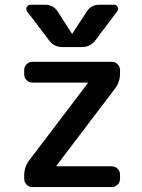

<svg xmlns="http://www.w3.org/2000/svg" viewBox="-20 -803 595 802"><path d="M81.1 -509.8Q81.1 -524.4 91.3 -534.7Q101.6 -544.9 115.2 -544.9H447.3Q460.9 -544.9 471.2 -534.7Q481.4 -524.4 481.4 -509.8V-496.1Q481.4 -460.9 460.9 -433.6L216.8 -112.3Q213.9 -108.4 218.8 -108.4H447.3Q460.9 -108.4 471.2 -98.1Q481.4 -87.9 481.4 -74.2V-56.6Q481.4 -42 471.2 -31.7Q460.9 -21.5 447.3 -21.5H115.2Q101.6 -21.5 91.3 -31.7Q81.1 -42 81.1 -56.6V-70.3Q81.1 -105.5 101.6 -132.8L345.7 -454.1Q348.6 -458 343.8 -458H115.2Q101.6 -458 91.3 -468.3Q81.1 -478.5 81.1 -492.2ZM279.3 -664.1Q279.3 -662.1 281.2 -662.1Q283.2 -662.1 283.2 -664.1L341.8 -753.9Q360.4 -783.2 394.5 -783.2H457Q466.8 -783.2 471.7 -773.4Q473.6 -769.5 473.6 -765.6Q473.6 -760.7 469.7 -755.9L377.9 -633.8Q356.4 -606.4 322.3 -606.4H240.2Q206.1 -606.4 185.5 -633.8L92.8 -755.9Q89.8 -760.7 89.8 -765.6Q89.8 -769.5 91.8 -773.4Q96.7 -783.2 107.4 -783.2H168Q203.1 -783.2 221.7 -753.9Z"/></svg>

Font: Gen Jyuu GothicL Medium
Style: Regular
Weight: 500
Designer: [Source Han Sans]
Ryoko NISHIZUKA  (kana & ideographs); Paul D. Hunt (Latin, Greek & Cyrillic); Wenlong ZHANG  (bopomofo
Version: Version 1.002.20150607